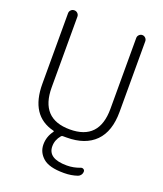

<svg xmlns="http://www.w3.org/2000/svg" viewBox="-168 -862 987 1166"><g transform="rotate(20 325.0 -279.0)"><path d="M304.7 -11.7Q297.9 -12.7 293 -6.8Q264.6 26.4 264.6 67.4Q264.6 147.5 386.7 147.5Q430.7 147.5 472.7 130.9Q481.4 127.9 489.3 132.8Q497.1 137.7 497.1 146.5Q497.1 159.2 490.2 168.9Q483.4 178.7 472.7 182.6Q432.6 196.3 387.7 196.3Q384.8 196.3 382.8 196.3Q290 196.3 250 161.1Q210 126 210 75.2Q210 25.4 240.2 -15.6Q245.1 -21.5 238.3 -23.4Q78.1 -62.5 78.1 -268.6V-723.6Q78.1 -736.3 86.9 -745.1Q95.7 -753.9 108.4 -753.9Q121.1 -753.9 129.9 -745.1Q138.7 -736.3 138.7 -723.6V-266.6Q138.7 -64.5 329.1 -64.5Q518.6 -64.5 518.6 -266.6V-724.6Q518.6 -736.3 527.3 -745.1Q536.1 -753.9 547.9 -753.9Q559.6 -753.9 568.4 -745.1Q577.1 -736.3 577.1 -724.6V-268.6Q577.1 -141.6 512.7 -76.7Q448.2 -11.7 328.1 -11.7Q313.5 -11.7 304.7 -11.7Z"/></g></svg>

Font: irohamaru Light
Style: Regular
Weight: 200
Designer: [Source Han Sans]
Ryoko NISHIZUKA  (kana & ideographs); Paul D. Hunt (Latin, Greek & Cyrillic); Wenlong ZHANG  (bopomofo
Version: Version 1.01